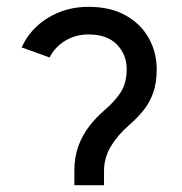

<svg xmlns="http://www.w3.org/2000/svg" viewBox="-20 -543 533 563"><path d="M198 0V-42Q198 -83 210 -115.2Q222 -147.5 242 -173.2Q262 -199 286.5 -220Q317.5 -246.5 334.5 -273.2Q351.5 -300 351.5 -341Q351.5 -382.5 323 -412.2Q294.5 -442 239.5 -442Q202 -442 171.5 -423.8Q141 -405.5 125.5 -374.5L43.5 -404Q68.5 -459 121.2 -491Q174 -523 239.5 -523Q303.5 -523 348.2 -498Q393 -473 416.2 -431.2Q439.5 -389.5 439.5 -340Q439.5 -299 428.8 -269.8Q418 -240.5 399.8 -218.2Q381.5 -196 358.5 -176Q325.5 -147.5 305.2 -114Q285 -80.5 285 -41V0Z"/></svg>

Font: Undotted
Style: Regular
Weight: 400
Designer: Delve Withrington, Dave Bailey, Thomas Jockin
Foundry: Delve Fonts LLC
Version: Version 4.000